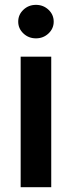

<svg xmlns="http://www.w3.org/2000/svg" viewBox="-20 -783 301 803"><path d="M66.4 0V-545.9H194.3V0ZM130.4 -622.6Q99.6 -622.6 77.9 -643.1Q56.2 -663.6 56.2 -692.4Q56.2 -721.7 77.9 -742.2Q99.6 -762.7 130.4 -762.7Q161.1 -762.7 182.9 -742.2Q204.6 -721.7 204.6 -692.4Q204.6 -663.6 182.9 -643.1Q161.1 -622.6 130.4 -622.6Z"/></svg>

Font: Inter Semi Bold
Style: Regular
Weight: 600
Designer: Rasmus Andersson
Foundry: rsms
Version: Version 4.000;git-e0f93cc